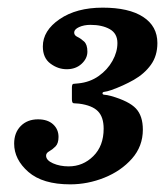

<svg xmlns="http://www.w3.org/2000/svg" viewBox="-20 -933 432 502"><path d="M17 -557.5Q17 -586 34.2 -603.5Q51.5 -621 79.5 -621Q104.5 -621 118.8 -608Q133 -595 133 -575Q133 -558 125 -550Q117 -542 108.8 -537.5Q100.5 -533 100.5 -526Q100.5 -514 118.5 -506Q136.5 -498 159.5 -498Q197 -498 224 -524.8Q251 -551.5 251 -596.5Q251 -627 236 -642.2Q221 -657.5 187 -662Q178 -663 173 -663Q168 -663 168 -673.5V-704Q168 -713.5 172.2 -713.8Q176.5 -714 185 -715Q215 -718 238 -734.2Q261 -750.5 274 -773.8Q287 -797 287 -820.5Q287 -845.5 267 -856.8Q247 -868 216.5 -868Q199.5 -868 186.8 -862.2Q174 -856.5 174 -847.5Q174 -840.5 182.5 -836.5Q191 -832.5 199.8 -824.5Q208.5 -816.5 208.5 -798Q208.5 -780 193.2 -766Q178 -752 154.5 -752Q131.5 -752 111.8 -766.8Q92 -781.5 92 -811.5Q92 -853 136 -883Q180 -913 248.5 -913Q317 -913 354.2 -888.8Q391.5 -864.5 391.5 -820.5Q391.5 -787 374.5 -763.5Q357.5 -740 329.8 -724.2Q302 -708.5 271 -697.5Q259 -693.5 253.5 -693Q248 -692.5 248 -689Q248 -685.5 253.5 -685.2Q259 -685 270.5 -682Q317.5 -668.5 335.5 -649.2Q353.5 -630 353.5 -594Q353.5 -550.5 325 -518.2Q296.5 -486 253 -468.5Q209.5 -451 163.5 -451Q91.5 -451 54.2 -483.5Q17 -516 17 -557.5Z"/></svg>

Font: Besley* Narrow Heavy
Style: Italic
Weight: 800
Width: 4
Italic angle: -13°
Designer: Owen Earl
Foundry: indestructible type*
Version: Version 3.000; ttfautohint (v1.8.3)